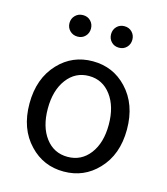

<svg xmlns="http://www.w3.org/2000/svg" viewBox="-115 -857 836 959"><g transform="rotate(15 303.0 -377.0)"><path d="M127 -62Q51 -141 51 -271.5Q51 -402 127 -482Q198 -557 303 -557Q408 -557 479 -482Q555 -402 555 -271.5Q555 -141 479 -62Q408 13 303 13Q198 13 127 -62ZM189 -120Q232 -63 303 -63Q374 -63 417.5 -120Q461 -177 461 -271Q461 -365 417.5 -423Q374 -481 303.5 -481Q233 -481 189.5 -423Q146 -365 146 -271Q146 -177 189 -120ZM196 -656Q172 -656 156 -672Q140 -688 140 -711.5Q140 -735 156 -751Q172 -767 196 -767Q220 -767 235.5 -751Q251 -735 251 -711.5Q251 -688 235.5 -672Q220 -656 196 -656ZM410 -656Q386 -656 370.5 -672Q355 -688 355 -711.5Q355 -735 370.5 -751Q386 -767 410 -767Q434 -767 449.5 -751Q465 -735 465 -711.5Q465 -688 449.5 -672Q434 -656 410 -656Z"/></g></svg>

Font: Resource Han Rounded CN
Style: Regular
Weight: 400
Designer: Cyano Hao (round all glyphs); Ryoko NISHIZUKA  (kana, bopomofo & ideographs); Paul D. Hunt (Latin, Greek & Cyrillic); Sa
Foundry: Cyano Hao
Version: 0.990